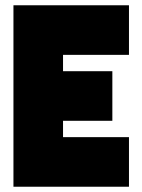

<svg xmlns="http://www.w3.org/2000/svg" viewBox="-20 -708 540 728"><path d="M469 0H31V-688H469V-500H219V-438H406V-250H219V-188H469Z"/></svg>

Font: CostaRica
Style: Normal
Weight: 900
Version: Version 1.3